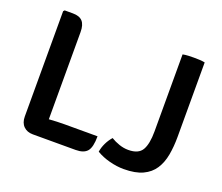

<svg xmlns="http://www.w3.org/2000/svg" viewBox="-116 -859 1204 1040"><g transform="rotate(20 486.5 -339.0)"><path d="M491.5 -108.5Q491.5 -46 471.8 -22.2Q452 1.5 405.5 1.5H158Q125 1.5 104.8 -18.5Q84.5 -38.5 84.5 -75V-681.5L91 -688.5H138.5Q176.5 -688.5 194.2 -669Q212 -649.5 212 -607.5V-105Q259 -108.5 302.5 -108.5ZM571.5 -127.5Q593.5 -114 619.8 -105Q646 -96 672.5 -96Q731 -96 751.8 -131.2Q772.5 -166.5 772.5 -239V-683Q787 -686 805.2 -686.8Q823.5 -687.5 836.5 -687.5Q850 -687.5 867.5 -686.8Q885 -686 900 -683V-254Q900 -197.5 891.2 -149.2Q882.5 -101 859.2 -65.2Q836 -29.5 793.8 -9.8Q751.5 10 684.5 10Q645.5 10 602.8 -1Q560 -12 526 -32.5Q530 -58 542 -83Q554 -108 571.5 -127.5Z"/></g></svg>

Font: Signika Negative SemiBold
Style: Regular
Weight: 600
Designer: Anna Giedryś
Foundry: Anna Giedryś
Version: Version 2.000; ttfautohint (v1.8.3) -l 8 -r 50 -G 200 -x 9 -